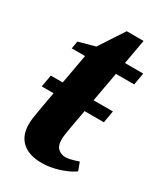

<svg xmlns="http://www.w3.org/2000/svg" viewBox="-150 -628 604 702"><g transform="rotate(30 151.5 -276.5)"><path d="M86.4 -408.2H30.3L35.6 -439.9L105 -459L172.9 -563H244.1L225.6 -459H302.7L293.9 -408.2H216.8L194.3 -283.7H275.9L267.1 -232.9H185.5L172.4 -159.7Q164.6 -119.6 164.6 -101.1Q164.6 -75.2 177.5 -63.5Q190.4 -51.8 209 -51.8Q225.6 -51.8 262.7 -64.5L275.4 -30.3Q251.5 -13.2 214.6 -1.7Q177.7 9.8 144.5 9.8Q90.8 9.8 61.8 -15.9Q32.7 -41.5 32.7 -90.3Q32.7 -101.6 34.4 -115.5Q36.1 -129.4 54.7 -232.9H4.9L13.7 -283.7H64Z"/></g></svg>

Font: Tinos
Style: Bold Italic
Weight: 700
Italic angle: -16.333°
Designer: Steve Matteson
Foundry: Monotype Imaging Inc.
Version: Version 1.23